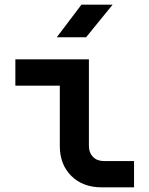

<svg xmlns="http://www.w3.org/2000/svg" viewBox="-20 -805 640 825"><path d="M417 0Q336 0 286.5 -49Q237 -98 237 -178V-437H46V-550H362V-178Q362 -149 379.5 -131Q397 -113 426 -113H556V0ZM224 -645 330 -785H464L350 -645Z"/></svg>

Font: NKDuy Mono
Style: Bold
Weight: 700
Monospace: yes
Designer: NKDuy
Foundry: NKDuy
Version: Version 2.251; ttfautohint (v1.8.4.7-5d5b)